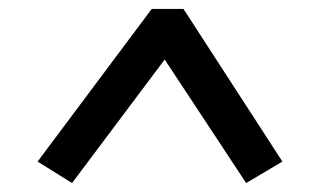

<svg xmlns="http://www.w3.org/2000/svg" viewBox="-20 -732 691 429"><path d="M611 -371 530 -323 348 -599 141 -323 64 -371 319 -712H390Z"/></svg>

Font: Literata 36pt ExtraBold
Style: Italic
Weight: 800
Italic angle: -2°
Designer: Latin by Veronika Burian and Jose Scaglione. Greek by Irene Vlachou. Cyrillic by Vera Evstafieva
Foundry: TypeTogether
Version: Version 3.002